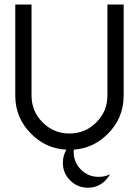

<svg xmlns="http://www.w3.org/2000/svg" viewBox="-20 -665 626 865"><path d="M375.5 180.7Q329.1 180.7 296.1 147.7Q263.2 114.7 263.2 68.4Q263.2 35.6 279.3 9.3Q187 4.9 120.6 -62Q48.8 -133.3 48.8 -234.4V-644.5H122.1V-234.4Q122.1 -163.6 172.1 -113.5Q222.2 -63.5 293 -63.5Q363.8 -63.5 413.8 -113.5Q463.9 -163.6 463.9 -234.4V-644.5H537.1V-234.4Q537.1 -133.3 465.8 -62Q400.9 2.9 312.5 9.3Q312 14.2 312 19.5Q312 66.4 344.7 99.1Q377.4 131.8 424.3 131.8Q452.6 131.8 475.6 120.1Q467.8 134.8 455.1 147.9Q421.9 180.7 375.5 180.7Z"/></svg>

Font: Catrinity
Style: Regular
Weight: 400
Designer: Alexander Lange
Foundry: High-Logic / Made with FontCreator
Version: Version 2.090;May 20, 2024;FontCreator 15.0.0.2974 64-bit